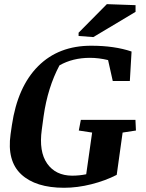

<svg xmlns="http://www.w3.org/2000/svg" viewBox="-20 -891 702 922"><path d="M418.9 -671.4Q529.3 -671.4 611.8 -643.6L603.5 -502H521.5L499 -602.5Q454.1 -613.3 412.1 -613.3Q329.1 -613.3 265.6 -577.1Q209 -470.7 189.5 -333.5L180.7 -268.6Q166 -163.1 206.5 -105.5Q247.1 -47.9 326.2 -47.4Q360.8 -47.4 394 -54.2L422.4 -254.4L358.4 -264.2L368.2 -315.4H630.4L632.8 -264.2L568.8 -254.4L540.5 -51.3Q486.3 -23.4 418.9 -6.3Q351.6 10.7 287.6 10.7Q151.4 10.7 82 -53.7Q12.7 -118.2 30.8 -246.6L37.1 -290Q64.5 -474.6 163.1 -573.2Q261.7 -671.9 418.9 -671.4ZM357.4 -733.9 493.2 -871.1 630.9 -866.2V-834L428.2 -712.9L357.4 -718.3Z"/></svg>

Font: NoticiaText-BoldItalic
Style: Bold Italic
Weight: 700
Italic angle: -8°
Designer: JM Sole
Foundry: JM Sole
Version: Version 1.003